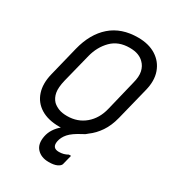

<svg xmlns="http://www.w3.org/2000/svg" viewBox="-226 -845 1102 1218"><g transform="rotate(30 325.0 -236.0)"><path d="M422 -720Q501 -720 554.5 -686Q608 -652 629 -592.5Q650 -533 630 -455L571 -218Q555 -154 524.5 -109Q494 -64 454 -35Q440 -21 422 -13Q362 18 337 46.5Q312 75 306 108Q297 160 348 160Q384 160 412 143H428Q425 154 421.5 168Q418 182 410 214Q406 227 384.5 237.5Q363 248 324 248Q269 248 238 215Q207 182 219 121Q225 91 241.5 65.5Q258 40 282 20Q276 20 270 20Q188 20 134.5 -13Q81 -46 61.5 -105.5Q42 -165 61 -242L115 -461Q146 -585 223.5 -652.5Q301 -720 422 -720ZM154 -250Q140 -192 146.5 -157Q153 -122 175 -99Q192 -83 217 -73Q242 -63 279 -63Q356 -63 410.5 -109Q465 -155 484 -234L538 -456Q552 -508 544 -543Q536 -578 513 -600Q497 -617 471.5 -627Q446 -637 408 -637Q326 -637 276 -586.5Q226 -536 207 -461Z"/></g></svg>

Font: Recursive Sn Lnr St
Style: Italic
Weight: 400
Italic angle: -15°
Version: Version 1.079;hotconv 1.0.112;makeotfexe 2.5.65598; ttfautoh